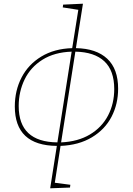

<svg xmlns="http://www.w3.org/2000/svg" viewBox="-20 -785 717 1037"><path d="M307 3 276 202 360 213 358 228 251 232 287 3Q60 1 60 -210Q60 -296 96.5 -366.5Q133 -437 203 -479.5Q273 -522 370 -525L403 -732L319 -745L321 -760L428 -765L390 -525Q500 -523 559 -468Q618 -413 618 -306Q618 -223 582.5 -154.5Q547 -86 476.5 -43.5Q406 -1 307 3ZM387 -506 310 -16Q401 -20 465.5 -58.5Q530 -97 563.5 -161Q597 -225 597 -304Q597 -404 543.5 -454Q490 -504 387 -506ZM290 -16 367 -506Q274 -503 209.5 -462.5Q145 -422 113 -356Q81 -290 81 -212Q81 -18 290 -16Z"/></svg>

Font: Bitter Pro Thin
Style: Italic
Weight: 250
Italic angle: -9°
Designer: Sol Matas, and Bitter project Authors
Foundry: Sol Matas
Version: Version 1.010